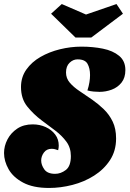

<svg xmlns="http://www.w3.org/2000/svg" viewBox="-25 -911 644 951"><path d="M218 20Q139 20 89.5 -6.5Q40 -33 17.5 -73Q-5 -113 -5 -153Q-5 -188 12 -220.5Q29 -253 60.5 -274Q92 -295 137 -295Q172 -295 201.5 -281.5Q231 -268 248.5 -244.5Q266 -221 266 -190Q266 -179 263 -167Q255 -170 247 -172Q239 -174 231 -174Q206 -174 192.5 -155.5Q179 -137 179 -116Q179 -94 194.5 -72Q210 -50 248 -50Q276 -50 301 -69Q326 -88 326 -138Q326 -179 304 -209Q282 -239 249 -264Q216 -289 181 -315Q141 -345 110 -383.5Q79 -422 79 -480Q79 -529 105.5 -566.5Q132 -604 175.5 -629Q219 -654 272 -667Q325 -680 378 -680Q435 -680 484.5 -670Q534 -660 565 -634.5Q596 -609 596 -564Q596 -526 577 -502Q558 -478 528.5 -467Q499 -456 468 -456Q454 -456 438.5 -457.5Q423 -459 408 -463Q415 -485 418 -504Q421 -523 421 -539Q421 -573 408.5 -595Q396 -617 359 -617Q337 -617 319.5 -600Q302 -583 302 -552Q302 -523 321 -501Q340 -479 369.5 -459.5Q399 -440 432 -417Q462 -396 489 -370Q516 -344 533 -309Q550 -274 550 -225Q550 -164 520 -118Q490 -72 441 -41Q392 -10 333.5 5Q275 20 218 20ZM349 -725 228 -843 281 -891 401 -839 552 -891 584 -843 427 -725Z"/></svg>

Font: Sansita Swashed Black
Style: Regular
Weight: 900
Designer: Pablo Cosgaya
Foundry: Omnibus-Type
Version: Version 1.003; ttfautohint (v1.8.3)